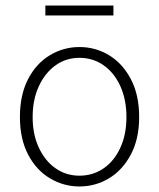

<svg xmlns="http://www.w3.org/2000/svg" viewBox="-20 -662 575 694"><path d="M267 12Q210 12 160.5 -17.5Q111 -47 81.5 -103.5Q52 -160 52 -239Q52 -319 81.5 -376Q111 -433 160.5 -462.5Q210 -492 267 -492Q325 -492 374 -462.5Q423 -433 453 -376Q483 -319 483 -239Q483 -160 453 -103.5Q423 -47 374 -17.5Q325 12 267 12ZM267 -27Q316 -27 354.5 -53.5Q393 -80 415 -128Q437 -176 437 -239Q437 -302 415 -350.5Q393 -399 354.5 -426Q316 -453 267 -453Q219 -453 181 -426Q143 -399 120.5 -350.5Q98 -302 98 -239Q98 -176 120.5 -128Q143 -80 181 -53.5Q219 -27 267 -27ZM144 -606V-642H390V-606Z"/></svg>

Font: Source Sans 3 ExtraLight Light
Style: Regular
Weight: 300
Version: Version 3.052;hotconv 1.1.0;makeotfexe 2.6.0